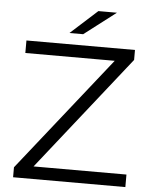

<svg xmlns="http://www.w3.org/2000/svg" viewBox="-59 -929 769 978"><g transform="rotate(5 325.5 -440.5)"><path d="M619 -64V0H45V-51L509 -636H52V-700H607V-649L144 -64ZM404 -881H499L337 -757H267Z"/></g></svg>

Font: Idrija
Style: Regular
Weight: 400
Designer: Julieta Ulanovsky
Foundry: Julieta Ulanovsky
Version: Version 7.200